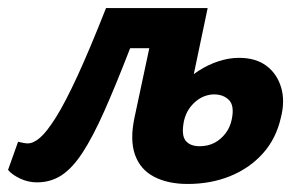

<svg xmlns="http://www.w3.org/2000/svg" viewBox="-33 -444 755 478"><path d="M59 10Q37 10 17 0.5Q-3 -9 -13 -21L12 -91Q21 -89 26.5 -88Q32 -87 36 -87Q50 -87 66.5 -101Q83 -115 106 -151.5Q129 -188 159.5 -254Q190 -320 231 -424H413L395 -324H291Q255 -231 226.5 -167Q198 -103 172.5 -64Q147 -25 120 -7.5Q93 10 59 10ZM434 14Q385 14 350.5 -4Q316 -22 303 -59Q290 -96 302 -152L360 -424H484L425 -143Q418 -108 429 -94Q440 -80 464 -80Q485 -80 501 -88.5Q517 -97 528.5 -112Q540 -127 544 -147Q551 -181 537 -195Q523 -209 500 -209Q489 -209 477.5 -205Q466 -201 455.5 -192.5Q445 -184 437 -172Q429 -160 425 -143L382 -175Q396 -205 416.5 -228.5Q437 -252 461 -267.5Q485 -283 511 -291.5Q537 -300 562 -300Q604 -300 630.5 -280Q657 -260 667 -226Q677 -192 666 -150Q654 -98 621 -61.5Q588 -25 540 -5.5Q492 14 434 14Z"/></svg>

Font: Ysabeau Infant ExtraBold
Style: Italic
Weight: 800
Italic angle: -12°
Designer: Christian Thalmann (Catharsis Fonts)
Version: Version 2.001;gftools[0.9.30]; featfreeze: ss01,ss02,lnum